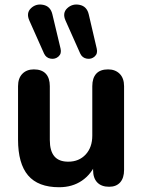

<svg xmlns="http://www.w3.org/2000/svg" viewBox="-20 -798 614 829"><path d="M57.9 -195.1V-425.8Q57.9 -460.3 76.6 -479.4Q95.2 -498.4 126.1 -498.4Q160.2 -498.4 177.7 -479.8Q195.1 -461.1 195.1 -425.8V-193.5Q195.1 -146.4 214.7 -123.1Q234.2 -99.9 274.7 -99.9Q321 -99.9 349.8 -130.8Q378.5 -161.7 378.5 -212.6V-425.8Q378.5 -461.1 395.6 -479.8Q412.6 -498.4 446.7 -498.4Q477.6 -498.4 496.7 -479.4Q515.7 -460.3 515.7 -425.8V-64Q515.7 -29.7 498.9 -10.6Q482 8.4 451.3 8.4Q418 8.4 400 -10.2Q381.9 -28.9 381.9 -64V-134.3L396.5 -98.1Q374.9 -45.7 333.4 -17.7Q292 10.4 235.2 10.4Q144.6 10.4 101.2 -40.7Q57.9 -91.8 57.9 -195.1ZM363 -736.8 397.7 -588.1Q402.9 -566.8 388.8 -554.1Q374.6 -541.4 354.9 -544.7Q335.1 -548 326.3 -567L262.9 -709.3Q248.3 -742.2 270.6 -762.7Q292.8 -783.3 323.8 -777Q354.7 -770.7 363 -736.8ZM206 -736.8 241.5 -588.1Q246.7 -566.8 232.6 -554.1Q218.4 -541.4 198.7 -544.7Q178.9 -548 170.1 -567L106.7 -709.3Q92.1 -742.2 114 -762.7Q135.8 -783.3 166.8 -777Q197.8 -770.7 206 -736.8Z"/></svg>

Font: SN Pro Thin
Style: Regular
Weight: 200
Designer: Tobias Whetton
Foundry: Supernotes
Version: Version 1.003;Glyphs 3.3 (3324)